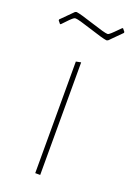

<svg xmlns="http://www.w3.org/2000/svg" viewBox="-139 -677 499 726"><g transform="rotate(20 111.0 -314.0)"><path d="M226 -628 235 -617V-613L188 -566L182 -564Q166 -566 111 -584Q56 -602 45 -602Q42 -602 39 -600.5Q36 -599 31.5 -595Q27 -591 23 -587Q19 -583 12 -575.5Q5 -568 -1 -562H-4L-13 -573V-577L34 -624L40 -626Q56 -624 111 -606Q166 -588 177 -588Q180 -588 183 -590Q186 -592 190.5 -596Q195 -600 199 -604Q203 -608 210 -615Q217 -622 223 -628ZM101 0V-449L121 -453V0Z"/></g></svg>

Font: Alegreya Sans Thin
Style: Regular
Weight: 100
Designer: Juan Pablo del Peral
Foundry: Huerta Tipografica
Version: Version 2.007